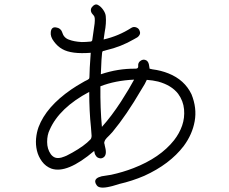

<svg xmlns="http://www.w3.org/2000/svg" viewBox="-20 -824 1040 873"><path d="M850.6 -395.5Q876 -333 865.2 -272.9Q854.5 -212.9 815.4 -160.2Q752 -77.1 635.7 -24.4Q581.1 -1 521.5 12.7Q517.6 13.7 503.9 18.1Q490.2 22.5 480.5 24.4Q431.6 36.1 419.9 18.6Q414.1 10.7 413.1 3.9Q410.2 -14.6 442.4 -22.5L485.4 -29.3Q539.1 -41 586.9 -59.6Q708 -106.4 771.5 -186.5Q795.9 -217.8 808.1 -252.9Q820.3 -288.1 816.9 -326.7Q813.5 -365.2 790 -397.5Q759.8 -436.5 699.2 -453.1Q674.8 -459 647.5 -460.9Q640.6 -444.3 623 -417Q554.7 -299.8 491.2 -223.6Q489.3 -220.7 476.6 -208Q463.9 -196.3 458 -187.5Q453.1 -178.7 454.1 -170.9H455.1Q455.1 -167 458 -155.3Q467.8 -118.2 449.2 -107.4Q439.5 -101.6 429.7 -105.5Q421.9 -107.4 417 -114.3Q412.1 -121.1 411.1 -125Q411.1 -127.9 408.2 -137.7Q284.2 -32.2 212.9 -57.6Q187.5 -67.4 170.9 -89.8Q154.3 -112.3 147.9 -139.2Q141.6 -166 144 -193.8Q146.5 -221.7 155.3 -246.1Q190.4 -338.9 303.7 -417Q328.1 -433.6 352.5 -447.3Q365.2 -455.1 377.9 -460.9Q382.8 -463.9 384.8 -465.8Q386.7 -468.8 386.7 -475.6Q386.7 -503.9 392.6 -584Q304.7 -577.1 263.7 -600.6Q242.2 -612.3 225.6 -634.8Q208 -657.2 210.9 -678.7Q213.9 -703.1 235.4 -699.2Q255.9 -696.3 262.7 -677.7V-676.8Q270.5 -651.4 293.9 -643.6Q316.4 -634.8 351.6 -632.8Q370.1 -632.8 389.6 -634.8Q394.5 -634.8 396.5 -636.7Q398.4 -639.6 399.4 -640.6L410.2 -716.8Q413.1 -745.1 407.2 -752L397.5 -763.7Q391.6 -773.4 393.6 -782.2Q394.5 -787.1 397.5 -791Q411.1 -808.6 424.8 -801.8Q438.5 -794.9 449.2 -779.3Q460 -763.7 460.9 -750Q463.9 -717.8 456.1 -678.7Q452.1 -655.3 451.2 -644.5Q519.5 -660.2 577.1 -697.3Q587.9 -704.1 600.1 -699.2Q612.3 -694.3 615.2 -682.6Q619.1 -673.8 614.3 -665Q609.4 -657.2 604.5 -654.3Q599.6 -651.4 588.9 -645.5Q530.3 -611.3 462.9 -595.7Q451.2 -591.8 447.3 -591.8Q446.3 -590.8 446.3 -589.8Q445.3 -587.9 444.3 -585Q443.4 -581.1 441.4 -550.8Q440.4 -519.5 438.5 -486.3Q516.6 -512.7 595.7 -511.7Q608.4 -511.7 608.4 -521.5Q606.4 -539.1 618.2 -546.9Q631.8 -557.6 646.5 -548.8Q656.2 -542 658.2 -524.4Q659.2 -514.6 660.2 -511.7Q662.1 -510.7 672.9 -508.8Q711.9 -503.9 746.1 -490.2Q819.3 -460.9 850.6 -395.5ZM308.6 -129.9Q364.3 -161.1 391.6 -190.4Q393.6 -192.4 395 -196.8Q396.5 -201.2 396.5 -207Q394.5 -224.6 393.6 -245.1Q385.7 -318.4 385.7 -406.2Q250 -334 206.1 -234.4Q194.3 -210.9 194.3 -178.7Q194.3 -146.5 210.9 -123Q219.7 -111.3 231 -107.4Q242.2 -103.5 258.8 -107.4Q274.4 -112.3 282.7 -116.2Q291 -120.1 308.6 -129.9ZM530.3 -362.3Q570.3 -424.8 589.8 -461.9Q503.9 -458 436.5 -431.6Q435.5 -329.1 443.4 -247.1Q487.3 -295.9 530.3 -362.3Z"/></svg>

Font: irohamaru Light
Style: Regular
Weight: 200
Designer: [Source Han Sans]
Ryoko NISHIZUKA  (kana & ideographs); Paul D. Hunt (Latin, Greek & Cyrillic); Wenlong ZHANG  (bopomofo
Version: Version 1.01